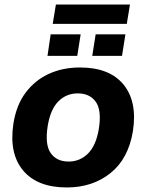

<svg xmlns="http://www.w3.org/2000/svg" viewBox="-20 -814 644 845"><path d="M19 0ZM274 11Q144 11 81.5 -64Q19 -139 39 -270Q52 -352 93 -406.5Q134 -461 195 -489Q256 -517 332 -517Q462 -517 523.5 -442Q585 -367 565 -237Q545 -115 466 -52Q387 11 274 11ZM282 -103Q332 -103 367.5 -138.5Q403 -174 415 -247Q428 -329 401.5 -366Q375 -403 322 -403Q272 -403 237 -368Q202 -333 190 -260Q177 -178 203 -140.5Q229 -103 282 -103ZM212 -709 226 -794H552L538 -709ZM189 -568 203 -663H335L320 -568ZM386 -568 401 -663H532L517 -568Z"/></svg>

Font: Winston
Style: Bold Italic
Weight: 700
Italic angle: -9°
Designer: Original fonts by Vernon Adams / Changes by Cristiano Sobral
Foundry: Original fonts by Vernon Adams / Changes by Cristiano Sobral
Version: Version 2.503;July 17, 2020;FontCreator 13.0.0.2655 64-bit